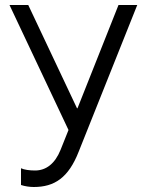

<svg xmlns="http://www.w3.org/2000/svg" viewBox="-20 -540 587 768"><path d="M295 66 529 -520H454L290 -107H288L93 -520H18L254 -20L222 60C200 114 165 142 120 142C99 142 76 139 64 133V200C79 205 98 208 115 208C198 208 254 171 295 66Z"/></svg>

Font: Non Bureau Light
Style: Regular
Weight: 300
Designer: Jona Saucedo
Foundry: Non Foundry
Version: Version 1.000;FEAKit 1.0